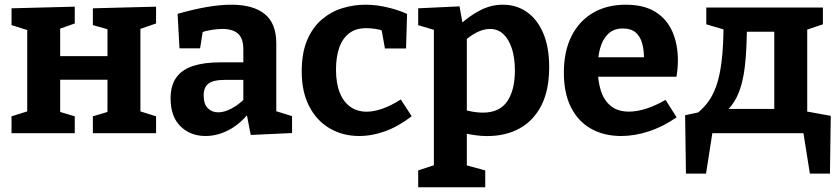

<svg xmlns="http://www.w3.org/2000/svg" viewBox="-20 -566 3564 816"><path d="M29 0V-71.7L122.7 -101L95.7 -57V-471.3L131.7 -427L29 -459.3V-530.7L297.7 -537.7V-466.3L205.7 -433.7L235.7 -474.7V-290L199.7 -327.3H473L436.7 -290V-471.3L458.7 -435.7L374.7 -459.3V-530.7L643.3 -537.7V-466.3L549.3 -433.7L576.7 -474.7V-57L549.7 -101L643.3 -71.7V0H374.7V-71.7L459.7 -97L436.7 -57V-264.7L473 -227H199.7L235.7 -264.7V-57L212.7 -97L297.7 -71.7V0Z M1154.2 -71.2 1134.8 -99.4 1221.2 -72.4V-0.6L1045.6 7.6L1027.2 -87.6L1036.8 -84.6Q997.4 -36.4 950 -12.2Q902.6 12 853.2 12Q789.2 12 747.1 -29.2Q705 -70.4 705 -146.8Q705 -203.6 729.6 -237.1Q754.2 -270.6 801 -285.8Q847.8 -301 915.2 -301H1023.6L1014.2 -290.4V-356.4Q1014.2 -402.8 991.6 -422.9Q969 -443 925.8 -443Q904.8 -443 880.7 -439.2Q856.6 -435.4 829 -426.8L843.4 -442.4L830.4 -360.6H742.8L734.8 -507.2Q802.6 -526.6 859.3 -536.3Q916 -546 963.2 -546Q1056.4 -546 1105.3 -506.2Q1154.2 -466.4 1154.2 -382ZM845.6 -160.6Q845.6 -123.6 863.2 -106.1Q880.8 -88.6 907.6 -88.6Q933.2 -88.6 963.1 -104.3Q993 -120 1020.2 -146.8L1014.2 -123V-237L1024 -226.6H938Q886 -226.6 865.8 -210.6Q845.6 -194.6 845.6 -160.6Z M1506 12Q1437 12 1381.5 -20.3Q1326 -52.7 1294.2 -114Q1262.3 -175.3 1262.3 -262.3Q1262.3 -341.3 1285.3 -395.3Q1308.3 -449.3 1347.2 -482.7Q1386 -516 1434.2 -531Q1482.3 -546 1533 -546Q1581.3 -546 1630.2 -533.8Q1679 -521.7 1710 -506.7L1705.7 -360H1616L1601.3 -442L1612.3 -433.7Q1597 -440 1575.7 -443.2Q1554.3 -446.3 1535.7 -446.3Q1492.7 -446.3 1464.2 -424.7Q1435.7 -403 1421.8 -363.5Q1408 -324 1408 -270.3Q1408 -211.7 1424.2 -171.7Q1440.3 -131.7 1469.8 -111.5Q1499.3 -91.3 1538 -91.3Q1569.3 -91.3 1606 -104.3Q1642.7 -117.3 1683.3 -143.3L1729.7 -72Q1674 -29 1617.8 -8.5Q1561.7 12 1506 12Z M1757.3 230V158.3L1842.3 130.3L1824 153.7V-453L1840.3 -434.3L1757.3 -459V-530.7L1933 -539L1948.7 -451.7L1933.3 -460.3Q1980 -502.3 2024.7 -524.2Q2069.3 -546 2117 -546Q2174.7 -546 2218.8 -515.3Q2263 -484.7 2288.5 -425.5Q2314 -366.3 2314 -280.3Q2314 -183.3 2281 -118.3Q2248 -53.3 2188.7 -20.5Q2129.3 12.3 2050.3 12.3Q2026 12.3 2000.2 8.7Q1974.3 5 1946.3 -1L1964 -17V153.7L1949.3 133L2042.3 158.3V230ZM2032 -87.3Q2103 -87.3 2135.7 -135.3Q2168.3 -183.3 2168.3 -266Q2168.3 -320.7 2155.3 -360.2Q2142.3 -399.7 2119 -421.3Q2095.7 -443 2062.3 -443Q2036 -443 2007.2 -428.8Q1978.3 -414.7 1947.3 -385.7L1964 -422.7V-74L1947 -101Q1994.3 -87.3 2032 -87.3Z M2619.8 12Q2547.2 12 2492.3 -18.7Q2437.4 -49.4 2406.9 -109.5Q2376.4 -169.6 2376.4 -257.2Q2376.4 -347.2 2408.5 -411.7Q2440.6 -476.2 2499.7 -511.1Q2558.8 -546 2639.2 -546Q2717 -546 2765.9 -515.2Q2814.8 -484.4 2837.9 -430.9Q2861 -377.4 2861 -309.6Q2861 -293 2859.6 -276.2Q2858.2 -259.4 2855 -240H2489.2V-322.6H2734.6L2716.8 -310.2Q2717.8 -350 2709.6 -380.4Q2701.4 -410.8 2681.6 -427.9Q2661.8 -445 2627.6 -445Q2588.6 -445 2565 -422.3Q2541.4 -399.6 2530.8 -361.8Q2520.2 -324 2520.2 -277.4Q2520.2 -224 2533.2 -182.1Q2546.2 -140.2 2575.7 -115.9Q2605.2 -91.6 2653.4 -91.6Q2686.6 -91.6 2726.3 -104.2Q2766 -116.8 2808.6 -141.6L2855.6 -67.4Q2797.6 -27.2 2737.5 -7.6Q2677.4 12 2619.8 12Z M2895.3 171.7 2891.7 -76.3 2998.3 -99 2929 -73.7Q2961 -97 2984.5 -126.3Q3008 -155.7 3023.5 -198.7Q3039 -241.7 3046.8 -305.2Q3054.7 -368.7 3055 -460L3091 -430.3L2981.7 -462.7V-534H3477.3V-462.7L3383.3 -431L3410.7 -459.3V-75L3383.7 -96.7L3510.7 -73.7L3507.3 171.7H3422L3391.7 -18.3L3423 0H2978L3010.3 -18.3L2980.7 171.7ZM3051.3 -80.3 3052 -103H3293.7L3270.7 -81V-462L3292.7 -431H3128.3L3154.3 -462.3Q3154.3 -360.3 3146 -286.3Q3137.7 -212.3 3115.3 -162.3Q3093 -112.3 3051.3 -80.3Z"/></svg>

Font: Bitter Thin
Style: Regular
Weight: 100
Designer: Sol Matas, and Bitter project Authors
Foundry: Sol Matas
Version: Version 2.002